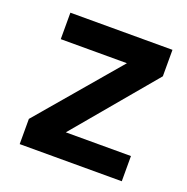

<svg xmlns="http://www.w3.org/2000/svg" viewBox="-99 -606 681 699"><g transform="rotate(20 241.5 -256.5)"><path d="M58.6 -512.7H454.1V-410.2L191.9 -97.7H444.3V0H48.8V-97.7L314.9 -410.2H58.6Z"/></g></svg>

Font: SansationBold
Style: Bold
Weight: 700
Designer: Bernd Montag
Version: Version 1.301